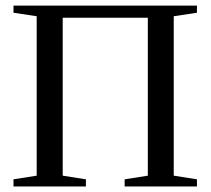

<svg xmlns="http://www.w3.org/2000/svg" viewBox="-20 -675 762 695"><path d="M28.8 0V-25.9L112.8 -39.1V-616.2L28.8 -628.9V-654.8H692.9V-628.9L608.9 -616.2V-39.1L692.9 -25.9V0H431.2V-25.9L515.1 -39.1V-610.8H207V-39.1L291 -25.9V0Z"/></svg>

Font: Tinos
Style: Regular
Weight: 400
Designer: Steve Matteson
Foundry: Monotype Imaging Inc.
Version: Version 1.23